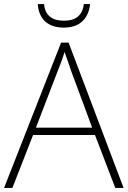

<svg xmlns="http://www.w3.org/2000/svg" viewBox="-20 -926 630 946"><path d="M548 0 448 -261H143L41 0H0L281 -716H318L589 0ZM330 -578Q325 -595 316 -619.5Q307 -644 298 -670Q291 -646 282 -621.5Q273 -597 265 -578L157 -297H434ZM424 -906Q418 -851 385 -820.5Q352 -790 294 -790Q236 -790 203 -820Q170 -850 166 -906H197Q205 -824 295 -824Q341 -824 365 -845.5Q389 -867 393 -906Z"/></svg>

Font: Noto Sans Bengali UI ExtraLight
Style: Regular
Weight: 200
Designer: Jelle Bosma - Monotype Design Team
Foundry: Monotype Imaging Inc.
Version: Version 2.003; ttfautohint (v1.8.4.7-5d5b)